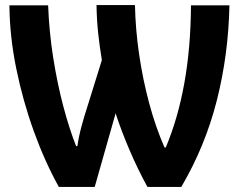

<svg xmlns="http://www.w3.org/2000/svg" viewBox="-20 -734 938 754"><path d="M211 0Q156 -99 113 -218Q70 -337 44 -464Q18 -591 17 -713H169Q173 -608 189 -507Q205 -406 228.5 -317Q252 -228 279 -160H284Q289 -197 300.5 -239.5Q312 -282 324 -318L380 -498Q371 -553 365.5 -604Q360 -655 359 -714H510Q512 -618 526.5 -519.5Q541 -421 566 -328Q591 -235 626 -155H631Q679 -269 704 -408Q729 -547 730 -713H881Q877 -519 831.5 -339.5Q786 -160 692 0H559Q522 -67 489 -144Q456 -221 434 -289L352 0Z"/></svg>

Font: Noto Sans SemiCondensed
Style: Bold
Weight: 700
Width: 4
Designer: Monotype Design Team
Foundry: Monotype Imaging Inc.
Version: Version 2.013; ttfautohint (v1.8.4.7-5d5b)